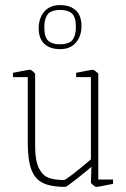

<svg xmlns="http://www.w3.org/2000/svg" viewBox="-20 -724 493 754"><path d="M89 -164V-421H31V-438Q89 -450 98 -450Q102 -450 110 -443Q118 -436 118 -433V-150Q118 -92 133 -63Q148 -34 171.5 -25.5Q195 -17 231 -17Q241 -17 337 -98V-421H279V-438Q337 -450 346 -450Q348 -450 357 -443Q366 -436 366 -433V-19H424V-2Q366 10 357 10Q355 10 346 3Q337 -4 337 -7L339 -69Q320 -52 280.5 -21Q241 10 237 10Q180 10 148.5 -5.5Q117 -21 103 -58.5Q89 -96 89 -164ZM132 -613Q132 -653 154 -678.5Q176 -704 216 -704Q255 -704 277.5 -683.5Q300 -663 300 -622Q300 -582 278 -556.5Q256 -531 216 -531Q177 -531 154.5 -551.5Q132 -572 132 -613ZM260 -562Q278 -580 278 -618Q278 -657 262.5 -671Q247 -685 217 -685Q188 -685 172 -673Q154 -655 154 -617Q154 -578 169.5 -564Q185 -550 215 -550Q244 -550 260 -562Z"/></svg>

Font: Grenze Thin
Style: Regular
Weight: 250
Designer: Renata Polastri
Foundry: Omnibus-Type
Version: Version 1.002; ttfautohint (v1.8)